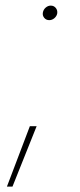

<svg xmlns="http://www.w3.org/2000/svg" viewBox="-20 -530 287 691"><path d="M4.9 141.6 87.4 -75.7H111.8L24.9 141.6ZM157.2 -457.5Q146 -457.5 139.2 -465.8Q132.3 -474.1 134.3 -484.9Q136.2 -495.6 144.5 -502.7Q152.8 -509.8 162.6 -509.8Q173.8 -509.8 180.7 -501.5Q187.5 -493.2 186 -481.9Q184.1 -471.7 175.8 -464.6Q167.5 -457.5 157.2 -457.5Z"/></svg>

Font: Inter 20pt Thin
Style: Italic
Weight: 250
Italic angle: -9.3988°
Version: Version 4.001;git-66647c0bb